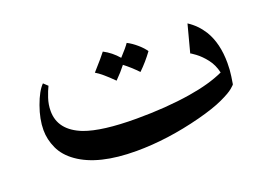

<svg xmlns="http://www.w3.org/2000/svg" viewBox="-65 -513 970 695"><g transform="rotate(-20 419.5 -165.0)"><path d="M771 -83Q771 -81 757.5 -69.5Q744 -58 708.5 -41.5Q673 -25 612 -9Q481 25 361 25Q215 25 139 -29Q102 -55 86 -90Q70 -125 70 -161Q70 -203 87.5 -251.5Q105 -300 126 -321L142 -306Q134 -290 126 -266Q118 -242 118 -217Q118 -143 202 -110Q269 -85 401 -85Q516 -85 609 -100Q690 -113 744 -138Q737 -169 719.5 -191.5Q702 -214 683 -228Q664 -242 664 -240L692 -346Q726 -324 748 -289Q779 -238 779 -162Q779 -135 775.5 -112Q772 -89 771 -83ZM369 -355Q400 -339 424 -311Q451 -340 461 -355Q479 -346 497.5 -330Q516 -314 525 -300Q501 -267 472 -239Q446 -266 421 -285Q404 -263 380 -239Q339 -280 316 -293Q358 -340 369 -355Z"/></g></svg>

Font: Katibeh
Style: Regular
Weight: 400
Designer: Arabic design by Kourosh Beigpour, Latin design by Eduardo Tunni, engineering by Lasse Fister
Version: Version 1.000